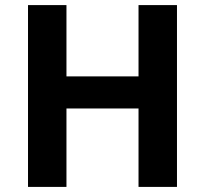

<svg xmlns="http://www.w3.org/2000/svg" viewBox="-20 -734 805 754"><path d="M675 0H524V-308H241V0H90V-714H241V-434H524V-714H675Z"/></svg>

Font: Noto Sans Gurmukhi
Style: Regular
Weight: 400
Designer: Jelle Bosma - Monotype Design Team
Foundry: Monotype Imaging Inc.
Version: Version 2.003